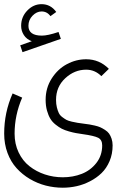

<svg xmlns="http://www.w3.org/2000/svg" viewBox="-22 -666 573 900"><path d="M241.7 -609.9 214.4 -590.3Q198.7 -612.3 172.9 -612.3Q149.9 -612.3 130.6 -592.5Q111.3 -572.8 111.3 -544.9Q111.3 -499 174.3 -499Q201.7 -499 252.4 -516.1L263.2 -483.9L83.5 -421.4L72.8 -453.6L127 -472.7Q102.5 -481.9 89.8 -501.7Q77.1 -521.5 77.1 -544.9Q77.1 -586.9 106 -616.7Q134.8 -646.5 172.9 -646.5Q215.3 -646.5 241.7 -609.9ZM488.3 -343.3 453.1 -309.1Q422.9 -339.4 381.8 -339.4Q327.1 -339.4 283.9 -299.3Q240.7 -259.3 240.7 -198.2Q240.7 -178.2 244.6 -162.6Q248.5 -147 253.7 -136.2Q258.8 -125.5 269.8 -117.2Q280.8 -108.9 289.3 -104.2Q297.9 -99.6 314.7 -95.7Q331.5 -91.8 341.8 -90.3Q352.1 -88.9 373 -85.9Q388.7 -84 397.7 -82.5Q406.7 -81.1 422.6 -77.4Q438.5 -73.7 448.2 -69.3Q458 -64.9 470.2 -57.1Q482.4 -49.3 489.3 -39.8Q496.1 -30.3 501 -15.9Q505.9 -1.5 505.9 15.6Q505.9 55.7 491.7 89.1Q477.5 122.6 454.1 145.3Q430.7 168 399.9 183.8Q369.1 199.7 336.9 206.8Q304.7 213.9 272.5 213.9Q231.9 213.9 192.6 203.9Q153.3 193.8 117.9 172.9Q82.5 151.9 55.7 122.3Q28.8 92.8 13.2 51Q-2.4 9.3 -2.4 -39.6Q-2.4 -138.7 37.1 -228L82 -208.5Q46.4 -126.5 46.4 -39.6Q46.4 8.8 65.2 48.3Q84 87.9 116 113Q147.9 138.2 188.2 151.6Q228.5 165 272.5 165Q320.3 165 361.3 148.9Q402.3 132.8 429.7 97.9Q457 63 457 15.6Q457 -10.7 438 -20.3Q418.9 -29.8 366.2 -37.1Q346.7 -40 334 -42.2Q321.3 -44.4 301.3 -50Q281.2 -55.7 267.8 -62.5Q254.4 -69.3 238.8 -81.8Q223.1 -94.2 213.9 -109.6Q204.6 -125 198.2 -147.7Q191.9 -170.4 191.9 -198.2Q191.9 -253.4 220.2 -297.9Q248.5 -342.3 291.5 -365.2Q334.5 -388.2 381.8 -388.2Q443.8 -388.2 488.3 -343.3Z"/></svg>

Font: AzarMehrMonospaced
Style: SerifRegular
Weight: 1
Designer: Amin Abedi
Version: Version 1.00